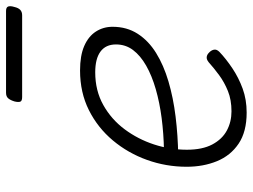

<svg xmlns="http://www.w3.org/2000/svg" viewBox="-118 -680 817 620"><g transform="rotate(-90 290.0 -369.5)"><path d="M237 19Q175 19 136.5 -7Q98 -33 80 -77Q62 -121 62 -175Q62 -241 84 -302.5Q106 -364 147 -413Q188 -462 245 -490.5Q302 -519 373 -519Q421 -519 452 -505.5Q483 -492 498.5 -468Q514 -444 514 -414Q514 -368 491.5 -333Q469 -298 429.5 -273.5Q390 -249 337.5 -233.5Q285 -218 224 -210.5Q163 -203 99 -202L115 -248Q169 -249 219 -255.5Q269 -262 312.5 -274.5Q356 -287 388.5 -305.5Q421 -324 439 -348Q457 -372 457 -403Q457 -436 434 -453Q411 -470 367 -470Q308 -470 261.5 -444Q215 -418 183 -375Q151 -332 134 -280Q117 -228 117 -174Q117 -124 134 -92Q151 -60 179 -45Q207 -30 241 -30Q278 -30 306.5 -41.5Q335 -53 358 -70Q381 -87 400 -104Q409 -111 416.5 -110Q424 -109 430 -103Q438 -96 440 -87Q442 -78 433 -69Q411 -48 380.5 -27.5Q350 -7 314.5 6Q279 19 237 19ZM287 -706Q274 -706 272 -712.5Q270 -719 273 -731Q277 -744 283 -751Q289 -758 301 -758H565Q577 -758 579.5 -751Q582 -744 578 -731Q575 -718 568.5 -712Q562 -706 551 -706Z"/></g></svg>

Font: Playwrite RO ExtraLight
Style: Regular
Weight: 250
Version: Version 1.002